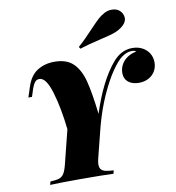

<svg xmlns="http://www.w3.org/2000/svg" viewBox="-101 -1060 1056 1150"><g transform="rotate(-10 427.0 -485.0)"><path d="M73.2 0ZM519 -878.9Q551.3 -913.1 569.3 -929.7Q587.4 -946.3 609.4 -958Q630.4 -969.7 655.3 -969.7Q698.2 -969.7 717.3 -935.1Q724.6 -920.9 724.6 -908.2Q724.6 -871.6 672.4 -841.8Q653.3 -831.5 629.4 -824.5Q605.5 -817.4 564.5 -808.1Q481.4 -788.6 430.2 -772L423.3 -784.2Q466.3 -821.8 519 -878.9ZM853.5 -615.2Q853.5 -584 838.6 -559.8Q823.7 -535.6 798.3 -522.7Q772.9 -509.8 741.7 -509.8Q700.7 -509.8 676.5 -529.5Q652.3 -549.3 652.3 -584Q652.3 -613.3 666 -637.2Q679.7 -661.1 703.4 -676.5Q727.1 -691.9 756.3 -696.8Q749 -705.1 731.4 -705.1Q715.3 -705.1 700.4 -699.7Q685.5 -694.3 667.5 -681.2Q641.6 -662.1 605.7 -609.9Q569.8 -557.6 533.2 -476.8Q496.6 -396 469.7 -297.4L421.4 -106Q416 -83.5 416 -70.3Q416 -50.3 425.3 -39.8Q434.6 -29.3 452.4 -25.4Q470.2 -21.5 500.5 -20L495.6 0Q432.6 -2.9 291.5 -2.9Q168.9 -2.9 110.4 0L115.7 -20Q151.9 -21.5 169.9 -27.8Q188 -34.2 198.7 -51.5Q209.5 -68.8 218.8 -106L270 -310.5Q255.9 -441.9 226.6 -539.1Q197.3 -636.2 156.7 -636.2Q139.2 -636.2 128.9 -623Q118.7 -609.9 111.3 -588.9L94.7 -538.1H72.8L93.8 -602.1Q114.7 -666.5 159.4 -694.3Q204.1 -722.2 262.7 -722.2Q336.9 -722.2 377 -683.1Q417 -644 435.8 -572Q454.6 -500 469.7 -369.1Q532.2 -562 617.7 -662.1Q668.9 -722.2 736.3 -722.2Q771 -722.2 797.6 -708Q824.2 -693.8 838.9 -669.4Q853.5 -645 853.5 -615.2Z"/></g></svg>

Font: TypoPRO Playfair Display
Style: Italic
Weight: 900
Italic angle: -14°
Designer: Claus Eggers Sørensen
Foundry: Claus Eggers Sørensen
Version: Version 1.004;PS 001.004;hotconv 1.0.70;makeotf.lib2.5.58329